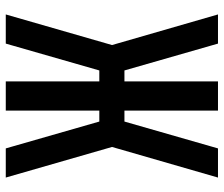

<svg xmlns="http://www.w3.org/2000/svg" viewBox="-75 -700 775 665"><g transform="rotate(90 312.5 -367.5)"><path d="M30 0 136 -368 30 -735H131L224 -411H262V-735H363V-411H401L494 -735H595L489 -368L595 0H494L401 -324H363V0H262V-324H224L131 0Z"/></g></svg>

Font: Zed Sans Semibold
Style: Regular
Weight: 600
Designer: Belleve Invis
Foundry: Belleve Invis
Version: Version 1.0.0; ttfautohint (v1.8.4)